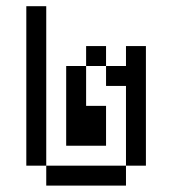

<svg xmlns="http://www.w3.org/2000/svg" viewBox="-20 -582 540 602"><path d="M125 -62.5V0H375V-62.5ZM125 -62.5Q125 -62.5 125 -562.5H62.5Q62.5 -562.5 62.5 -62.5ZM375 -62.5H437.5Q437.5 -62.5 437.5 -437.5H375V-375H312.5V-312.5H375Q375 -312.5 375 -62.5ZM187.5 -375Q187.5 -375 187.5 -125H312.5Q312.5 -125 312.5 -250H250Q250 -250 250 -375ZM250 -375H312.5V-437.5H250Z"/></svg>

Font: BFUnifontExMono
Style: Regular
Weight: 500
Version: Version 15.0.06